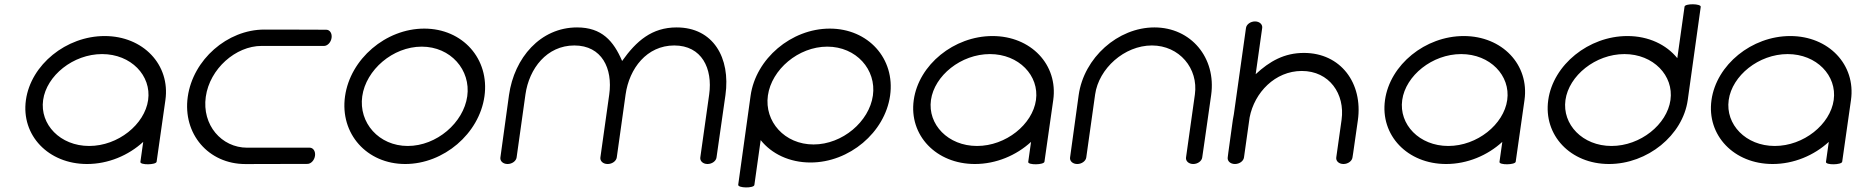

<svg xmlns="http://www.w3.org/2000/svg" viewBox="-20 -750 8494 878"><path d="M696.2 -10.5 736.4 -292.6C759.1 -454.1 634.4 -585.2 458.6 -585.2C282.7 -585.2 121.2 -454.1 98.5 -292.6C75.8 -131.1 201.3 0 378.1 0C474.9 0 567.3 -39.2 634.9 -101.2C630.6 -70.6 626.3 -40.1 622 -9.5C619.9 5.5 694.1 4.5 696.2 -10.5ZM177.2 -292.6C192.9 -404.1 314.5 -502.7 446.8 -502.7C579.2 -502.7 673.1 -404.1 657.4 -292.6C641.7 -181.1 520.1 -82.5 387.8 -82.5C255.4 -82.5 161.5 -181.1 177.2 -292.6Z M1472.1 -614C1472.1 -614 1358.4 -614.8 1188.9 -614.8C1019.4 -614.8 862.4 -476.8 838.6 -307.3C814.8 -137.8 933 0.2 1102.4 0.2C1271.9 0.2 1385.9 -0.5 1385.9 -0.5C1401.7 -0.5 1417.6 -16.7 1420.5 -37.6C1423.4 -58.5 1412 -74.7 1396.1 -74.7C1396.1 -74.7 1228.5 -74.6 1110.6 -74.6C992.6 -74.6 903 -179 921 -307.3C939.1 -435.6 1058 -540 1176 -540C1293.9 -540 1461.5 -539.9 1461.5 -539.9C1477.4 -539.9 1493.4 -556.1 1496.3 -577C1499.2 -597.9 1487.9 -614 1472.1 -614Z M1636.5 -309.6C1653.4 -430.1 1776.1 -536.7 1908.5 -536.7C2040.9 -536.7 2133.6 -430.1 2116.7 -309.6C2099.7 -189.1 1977 -82.5 1844.7 -82.5C1712.3 -82.5 1619.5 -189.1 1636.5 -309.6ZM1557.8 -309.6C1533.7 -138.7 1657.3 0 1833.1 0C2008.8 0 2171.4 -138.7 2195.4 -309.6C2219.4 -480.5 2095.8 -619.2 1920.1 -619.2C1744.3 -619.2 1581.8 -480.5 1557.8 -309.6Z M3256.5 -29.6C3256.5 -29.6 3273.4 -144.4 3297.4 -315.2C3321.4 -486 3241.3 -624.6 3074.2 -624.6C2961 -624.6 2889.9 -562.7 2824.9 -471.1C2785.7 -562.7 2732 -624.6 2618.9 -624.6C2451.7 -624.6 2331.6 -486 2307.6 -315.2C2283.6 -144.4 2268.2 -29.6 2268.2 -29.6C2266 -13.7 2280.2 0 2301.1 0C2322 0 2340.1 -13.9 2342.4 -29.9C2342.4 -29.9 2366.1 -199 2382.8 -317.9C2399.5 -436.9 2480.7 -542.1 2606.5 -542.1C2732.2 -542.1 2782.7 -436.9 2766 -317.9C2749.3 -199 2725.5 -29.9 2725.5 -29.9C2723.3 -13.9 2737.5 0 2758.4 0C2758.5 0 2758.6 0 2758.7 0C2758.9 0 2759 0 2759.1 0C2780 0 2798.1 -13.9 2800.4 -29.9C2800.4 -29.9 2824.1 -199 2840.8 -317.9C2857.5 -436.9 2937.7 -542.1 3063.4 -542.1C3189.1 -542.1 3239.7 -436.9 3223 -317.9C3206.2 -199 3182.4 -29.9 3182.4 -29.9C3180.2 -13.9 3194.4 0 3215.3 0C3236.2 0 3254.3 -13.7 3256.5 -29.6Z M3355.8 94.8C3353.5 110.5 3427.5 111.6 3429.7 95.8C3434.2 64.1 3454.1 -77.6 3458.5 -109.3C3508.6 -46.6 3589.9 -6.9 3686.6 -6.9C3863.5 -6.9 4026.7 -144.1 4050.4 -313.1C4074.2 -482 3950.3 -619.2 3774.5 -619.2C3598.7 -619.2 3436.2 -481.7 3412.4 -312.3ZM3971.7 -313.1C3955 -194.3 3832.5 -89.4 3700.2 -89.4C3567.8 -89.4 3474.8 -194.3 3491.5 -313.1C3508.2 -431.8 3630.7 -536.7 3763.1 -536.7C3895.4 -536.7 3988.4 -431.8 3971.7 -313.1Z M4756.2 -10.5 4796.4 -292.6C4819.1 -454.1 4694.4 -585.2 4518.6 -585.2C4342.7 -585.2 4181.2 -454.1 4158.5 -292.6C4135.8 -131.1 4261.3 0 4438.1 0C4534.9 0 4627.3 -39.2 4694.9 -101.2C4690.6 -70.6 4686.3 -40.1 4682 -9.5C4679.9 5.5 4754.1 4.5 4756.2 -10.5ZM4237.2 -292.6C4252.9 -404.1 4374.5 -502.7 4506.8 -502.7C4639.2 -502.7 4733.1 -404.1 4717.4 -292.6C4701.7 -181.1 4580.1 -82.5 4447.8 -82.5C4315.4 -82.5 4221.5 -181.1 4237.2 -292.6Z M5477.6 -29.6C5477.6 -29.6 5494.5 -144.4 5518.5 -315.2C5542.5 -486 5426.1 -624.6 5259.1 -624.6C5092.1 -624.6 4936.7 -486 4912.7 -315.2C4888.7 -144.4 4873.3 -29.6 4873.3 -29.6C4871.1 -13.7 4885.3 0 4906.2 0C4927.1 0 4945.2 -13.9 4947.4 -29.9C4947.4 -29.9 4971.2 -199 4987.9 -317.9C5004.6 -436.9 5121.8 -542.1 5247.5 -542.1C5373.2 -542.1 5460.8 -436.9 5444.1 -317.9C5427.3 -199 5403.6 -29.9 5403.6 -29.9C5401.3 -13.9 5415.5 0 5436.4 0C5457.3 0 5475.4 -13.7 5477.6 -29.6Z M5627.1 0H5627.4C5648.3 0 5666.4 -13.8 5668.6 -29.8L5694.4 -212.9C5716.4 -327 5811.1 -425.5 5933 -425.5C6058.7 -425.5 6131.5 -320.7 6114.9 -202.1C6098.2 -83.5 6090.6 -29.8 6090.6 -29.8C6088.4 -13.8 6102.6 0 6123.5 0C6144.4 0 6162.5 -13.7 6164.7 -29.5C6164.7 -29.5 6165.5 -30 6189.4 -200C6213.3 -370 6110.7 -508 5942.8 -508C5853.3 -508 5786.3 -470.4 5722.1 -410.7L5752 -622.9C5753.7 -638.5 5739.9 -652 5719 -652C5698.1 -652 5680 -638.2 5677.8 -622.2C5677.6 -622.1 5646.3 -398.7 5622.2 -226.9C5620.4 -218.7 5618.9 -210.4 5617.7 -202.1C5593.6 -30.3 5594.2 -29.8 5594.2 -29.8C5592 -13.8 5606.2 0 5627.1 0Z M6911.2 -10.5 6951.4 -292.6C6974.1 -454.1 6849.4 -585.2 6673.6 -585.2C6497.7 -585.2 6336.2 -454.1 6313.5 -292.6C6290.8 -131.1 6416.3 0 6593.1 0C6689.9 0 6782.3 -39.2 6849.9 -101.2C6845.6 -70.6 6841.3 -40.1 6837 -9.5C6834.9 5.5 6909.1 4.5 6911.2 -10.5ZM6392.2 -292.6C6407.9 -404.1 6529.5 -502.7 6661.8 -502.7C6794.2 -502.7 6888.1 -404.1 6872.4 -292.6C6856.7 -181.1 6735.1 -82.5 6602.8 -82.5C6470.4 -82.5 6376.5 -181.1 6392.2 -292.6Z M7757.3 -718.7C7759.4 -733.7 7685.4 -734.7 7683.3 -719.7C7679 -689.1 7654.5 -514.6 7650.2 -484C7600 -546 7518.6 -585.2 7421.9 -585.2C7245.1 -585.2 7082.7 -454.1 7060 -292.6C7037.3 -131.1 7162 0 7337.8 0C7513.7 0 7675.2 -131.1 7697.9 -292.6ZM7138.7 -292.6C7154.4 -404.1 7276 -502.7 7408.4 -502.7C7540.7 -502.7 7634.6 -404.1 7618.9 -292.6C7603.2 -181.1 7481.7 -82.5 7349.3 -82.5C7216.9 -82.5 7123.1 -181.1 7138.7 -292.6Z M8404.2 -10.5 8444.4 -292.6C8467.1 -454.1 8342.4 -585.2 8166.6 -585.2C7990.7 -585.2 7829.2 -454.1 7806.5 -292.6C7783.8 -131.1 7909.3 0 8086.1 0C8182.9 0 8275.3 -39.2 8342.9 -101.2C8338.6 -70.6 8334.3 -40.1 8330 -9.5C8327.9 5.5 8402.1 4.5 8404.2 -10.5ZM7885.2 -292.6C7900.9 -404.1 8022.5 -502.7 8154.8 -502.7C8287.2 -502.7 8381.1 -404.1 8365.4 -292.6C8349.7 -181.1 8228.1 -82.5 8095.8 -82.5C7963.4 -82.5 7869.5 -181.1 7885.2 -292.6Z"/></svg>

Font: Hi.
Style: Tall Oblique
Weight: 400
Designer: Mew Too, Robert Jablonski
Foundry: Cannot Into Space Fonts
Version: Version 1.996